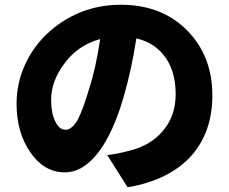

<svg xmlns="http://www.w3.org/2000/svg" viewBox="-20 -757 967 811"><path d="M519 34 433 -102Q477 -107 525 -120Q616 -142 668 -204Q722 -267 722 -359Q722 -452 680 -513Q636 -576 556 -595Q536 -464 502 -347Q459 -198 398 -117Q333 -29 253 -29Q167 -29 108.5 -113Q50 -197 50 -319Q50 -403 84 -480Q117 -555 177.5 -613Q238 -671 317 -704Q399 -737 490 -737Q664 -737 772 -627Q877 -519 877 -354Q877 -200 789 -100Q696 4 519 34ZM257 -209Q284 -209 308 -251Q329 -290 355 -377Q385 -468 403 -592Q305 -565 248 -483Q196 -412 196 -335Q196 -276 215 -241Q231 -209 257 -209Z"/></svg>

Font: GenSekiGothic TW H
Style: Regular
Weight: 900
Version: Version 1.501;PS 1;hotconv 16.6.51;makeotf.lib2.5.65220